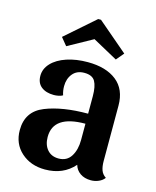

<svg xmlns="http://www.w3.org/2000/svg" viewBox="-115 -822 749 923"><g transform="rotate(15 260.0 -360.5)"><path d="M197 22Q126 22 79 -20Q32 -62 32 -130Q32 -223 116.5 -257Q201 -291 329 -291V-378Q329 -427 315 -451.5Q301 -476 261 -476Q224 -476 203.5 -451Q183 -426 183 -389Q183 -366 190 -345Q182 -340 169.5 -337.5Q157 -335 146 -335Q107 -335 83.5 -353.5Q60 -372 60 -408Q60 -443 86.5 -471Q113 -499 159.5 -514.5Q206 -530 264 -530Q355 -530 407.5 -488.5Q460 -447 460 -366V-91Q460 -64 466.5 -45.5Q473 -27 491 -15Q481 -1 462.5 7Q444 15 424 15Q392 15 370.5 0Q349 -15 342 -40Q288 22 197 22ZM329 -160V-241Q170 -241 170 -133Q170 -94 190.5 -70Q211 -46 247 -46Q288 -46 308.5 -78.5Q329 -111 329 -160ZM272 -743 422 -615 390 -577 266 -645 143 -577 112 -615 258 -743Z"/></g></svg>

Font: Sansita Medium
Style: Regular
Weight: 500
Designer: Pablo Cosgaya
Foundry: Omnibus-Type
Version: Version 1.006